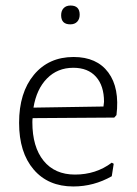

<svg xmlns="http://www.w3.org/2000/svg" viewBox="-20 -668 494 694"><path d="M235 -648Q268 -648 268 -615Q268 -599 259 -589.5Q250 -580 234 -580Q201 -580 201 -613Q201 -629 210 -638.5Q219 -648 235 -648ZM245 6Q154 6 101.5 -55.5Q49 -117 49 -224Q49 -333 102.5 -397.5Q156 -462 246 -462Q330 -462 371.5 -406Q413 -350 401 -252L393 -243L98 -241Q97 -236 97 -226Q97 -137 137.5 -87Q178 -37 251 -37Q327 -37 384 -80L391 -76L384 -31Q319 6 245 6ZM245 -423Q188 -423 150 -384.5Q112 -346 101 -279L354 -283L356 -300Q356 -358 327 -390.5Q298 -423 245 -423Z"/></svg>

Font: Alegreya Sans Light
Style: Regular
Weight: 300
Designer: Juan Pablo del Peral
Foundry: Huerta Tipografica
Version: Version 2.007